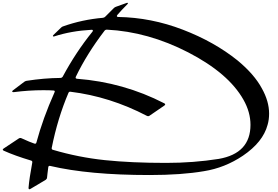

<svg xmlns="http://www.w3.org/2000/svg" viewBox="-142 -1101 2018 1392"><path d="M78 269Q72 273 68 270Q64 267 65 260Q70 195 92 77Q94 66 83 63Q-34 28 -114 -8Q-129 -15 -116 -24L-6 -97Q3 -103 13 -99Q76 -70 107 -60Q119 -56 122 -68Q169 -243 253 -431Q260 -445 244 -445Q220 -447 171 -447Q67 -447 -42 -433Q-51 -432 -53 -436.5Q-55 -441 -48 -446L34 -508Q41 -513 50 -515Q178 -535 297 -536Q306 -536 312 -544Q408 -723 528 -871Q533 -877 531 -881.5Q529 -886 521 -885Q374 -877 251 -837Q244 -835 242 -838.5Q240 -842 245 -847L301 -901Q308 -908 316 -910Q454 -959 605 -972Q616 -974 622 -981L684 -1043Q690 -1049 699 -1052L777 -1080Q783 -1082 785 -1079Q787 -1076 782 -1071Q739 -1028 709 -993Q704 -987 705.5 -982.5Q707 -978 715 -978Q954 -974 1183 -886Q1412 -798 1580 -663Q1701 -563 1756 -461Q1809 -367 1809 -277Q1809 -233 1798 -196Q1765 -71 1619 28Q1488 116 1337 140Q1175 168 941 168Q503 168 222 102Q210 99 208 111Q206 126 202.5 155.5Q199 185 199 187Q198 197 189 203ZM1062 80Q1261 80 1444 51Q1674 11 1674 -196Q1674 -288 1623 -378Q1515 -570 1223 -721Q932 -871 633 -886Q621 -886 615 -877Q488 -711 408 -545Q402 -532 416 -530Q754 -504 1049 -352Q1062 -345 1050 -336L942 -262Q934 -256 923 -261Q655 -401 368 -436Q358 -437 354 -427Q276 -244 233 -29Q231 -18 241 -15Q427 40 618.5 60Q810 80 1062 80Z"/></svg>

Font: Joscelyn
Style: Regular
Weight: 400
Designer: Peter S. Baker
Version: Version 1.012